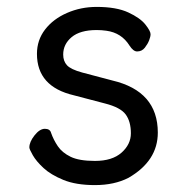

<svg xmlns="http://www.w3.org/2000/svg" viewBox="-20 -512 540 556"><path d="M255 24Q200 24 163.5 9Q127 -6 106 -25.5Q85 -45 75 -62.5Q65 -80 65 -85Q65 -101 80 -120Q95 -139 110 -139Q125 -139 128 -127Q135 -107 147.5 -88.5Q160 -70 184.5 -58Q209 -46 255 -46Q305 -46 332 -70Q359 -94 359 -126Q359 -160 344 -180.5Q329 -201 283.5 -212.5Q238 -224 194 -236Q87 -261 87 -356Q87 -396 110.5 -426.5Q134 -457 174 -474.5Q214 -492 260 -492Q317 -492 351.5 -476Q386 -460 401 -441Q416 -422 416 -413Q416 -406 412 -395.5Q408 -385 399.5 -374Q391 -363 377 -363Q366 -363 355 -380Q332 -417 288 -423Q274 -425 260 -425Q212 -425 187.5 -404.5Q163 -384 163 -354Q163 -335 174 -323Q185 -311 218 -302L305 -279Q437 -248 437 -128Q437 -46 352 3Q311 24 255 24Z"/></svg>

Font: LXGW WenKai Mono TC
Style: Bold
Weight: 700
Designer: LXGW / Fontworks Inc.
Foundry: LXGW / Fontworks Inc.
Version: Version 1.330